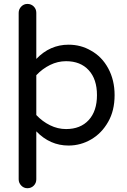

<svg xmlns="http://www.w3.org/2000/svg" viewBox="-20 -739 656 989"><path d="M76.2 184.6V-672.9Q76.2 -691.4 89.4 -705.1Q102.5 -718.8 121.1 -718.8Q140.6 -718.8 153.8 -705.6Q167 -692.4 167 -672.9V-435.5Q237.3 -508.8 333 -508.8Q396.5 -508.8 448.2 -478.5Q504.9 -447.3 537.6 -386.7Q570.3 -326.2 570.3 -249Q570.3 -168.9 537.1 -111.3Q503.9 -52.7 449.7 -21Q395.5 10.7 333 10.7Q237.3 10.7 167 -62.5V184.6Q167 204.1 153.8 217.3Q140.6 230.5 121.1 230.5Q102.5 230.5 89.4 216.8Q76.2 203.1 76.2 184.6ZM479.5 -249Q479.5 -331.1 437 -377.4Q394.5 -423.8 320.3 -423.8Q277.3 -423.8 237.8 -404.3Q198.2 -384.8 167 -351.6V-146.5Q198.2 -113.3 237.8 -93.8Q277.3 -74.2 320.3 -74.2Q394.5 -74.2 437 -120.6Q479.5 -167 479.5 -249Z"/></svg>

Font: jf-openhuninn-2.1
Style: Regular
Weight: 400
Designer: [Kosugi Maru]
Designed by MOTOYA      

[Varela Round]
Joe Prince (Latin component); Avraham Cornfeld (Hebrew component)
Foundry: justfont Co., Ltd.
Version: 2.1